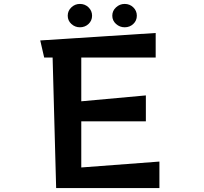

<svg xmlns="http://www.w3.org/2000/svg" viewBox="-20 -958 1040 978"><path d="M677 -878Q677 -853 659 -836Q641 -819 615 -819Q590 -819 571 -836Q552 -853 552 -878Q552 -903 571 -920.5Q590 -938 615 -938Q641 -938 659 -920.5Q677 -903 677 -878ZM449 -878Q449 -853 431 -836Q413 -819 387 -819Q362 -819 343.5 -836Q325 -853 325 -878Q325 -903 343.5 -920.5Q362 -938 387 -938Q413 -938 431 -920.5Q449 -903 449 -878ZM266 0 248 -665H205L185 -752L773 -790V-665H394V-442L723 -472V-340H394V-105L792 -135V0Z"/></svg>

Font: RocknRoll One
Style: Regular
Weight: 400
Designer: Fontworks Inc.
Foundry: Fontworks Inc.
Version: Version 1.100